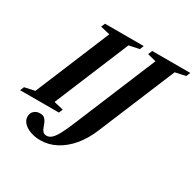

<svg xmlns="http://www.w3.org/2000/svg" viewBox="-274 -985 1477 1462"><g transform="rotate(30 464.0 -254.5)"><path d="M-64.5 0 -50 -34.5 39 -53.5 311 -708 228 -727.5 242.5 -761.5H583L569 -727L479.5 -708L207.5 -53.5L291 -34L276.5 0ZM258 253.5Q211 253.5 171.5 239.5Q132 225.5 108.2 200.8Q84.5 176 84.5 144Q84.5 115 104.5 95.8Q124.5 76.5 156.5 76.5Q183 76.5 196.8 89Q210.5 101.5 218 119.8Q225.5 138 232 156.5Q238.5 175 249.8 187.5Q261 200 282.5 200Q305 200 325.2 182.5Q345.5 165 368.2 123.2Q391 81.5 421 8.5L718 -706L642.5 -725.5L657.5 -761.5H992L977 -725.5L886.5 -706.5L605.5 -31Q569 57 515.2 120.8Q461.5 184.5 396 219Q330.5 253.5 258 253.5Z"/></g></svg>

Font: Libre Caslon Text
Style: Italic
Weight: 400
Italic angle: -22.583°
Designer: Pablo Impallari, Rodrigo Fuenzalida, Katja Schimmel
Foundry: Pablo Impallari, Rodrigo Fuenzalida
Version: Version 2.000